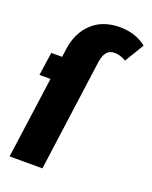

<svg xmlns="http://www.w3.org/2000/svg" viewBox="-142 -839 728 918"><g transform="rotate(20 221.5 -380.5)"><path d="M308.1 -761.2Q387.7 -761.2 442.9 -716.8L383.8 -619.1Q354 -637.2 325.2 -637.2Q300.3 -637.2 285.6 -620.1Q271 -603 266.1 -565.9L189 0H22L79.1 -415H22.9L40 -533.2H95.2L101.1 -576.2Q112.3 -658.7 165.8 -710Q219.2 -761.2 308.1 -761.2Z"/></g></svg>

Font: Fira Sans Compressed ExtraBold
Style: Italic
Weight: 800
Width: 3
Italic angle: -8°
Designer: Carrois Corporate & Edenspiekermann AG
Foundry: Carrois Corporate GbR & Edenspiekermann AG
Version: Version 4.203;PS 004.203;hotconv 1.0.88;makeotf.lib2.5.64775